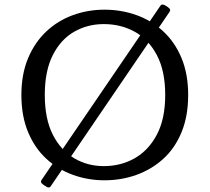

<svg xmlns="http://www.w3.org/2000/svg" viewBox="-20 -793 931 853"><path d="M444 8Q371 8 304.5 -16Q238 -40 186.5 -87Q135 -134 105 -205.5Q75 -277 75 -371Q75 -464 105 -535Q135 -606 186.5 -654Q238 -702 304.5 -726Q371 -750 444 -750Q519 -750 586 -726Q653 -702 705 -654Q757 -606 786.5 -535Q816 -464 816 -371Q816 -277 786.5 -205.5Q757 -134 705 -87Q653 -40 586 -16Q519 8 444 8ZM441 -55Q517 -55 578.5 -90Q640 -125 677 -195Q714 -265 714 -371Q714 -478 677 -548Q640 -618 578.5 -652Q517 -686 441 -686Q369 -686 309.5 -652Q250 -618 214.5 -548Q179 -478 179 -371Q179 -265 214.5 -195Q250 -125 309.5 -90Q369 -55 441 -55ZM205 35Q200 42 191 39Q183 35 176.5 30.5Q170 26 165 21Q159 15 165 6L693 -768Q698 -775 707 -772Q715 -769 721.5 -764.5Q728 -760 733 -755Q739 -749 733 -740Z"/></svg>

Font: Hahmlet
Style: Regular
Weight: 400
Designer: Minjoo Ham & Mark Frömberg
Foundry: hypertype
Version: Version 1.001; ttfautohint (v1.8.3)